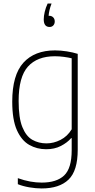

<svg xmlns="http://www.w3.org/2000/svg" viewBox="-20 -832 536 1082"><path d="M214.5 230Q182.5 230 145.8 223.8Q109 217.5 80.5 206V172Q117 185 150.2 191Q183.5 197 215 197Q299 197 341.5 156.8Q384 116.5 384 14.5V-53.5H381Q359 -28 323.2 -9.5Q287.5 9 240 9Q188 9 144.8 -15.5Q101.5 -40 75.2 -98.5Q49 -157 49 -259Q49 -409.5 112 -478.8Q175 -548 290 -548Q322 -548 356.8 -542.5Q391.5 -537 418 -528.5V12Q418 130.5 366.2 180.2Q314.5 230 214.5 230ZM242 -24Q282.5 -24 321.2 -43.8Q360 -63.5 384 -103.5V-503.5Q366 -508 340.2 -511.5Q314.5 -515 289 -515Q190 -515 137.5 -456.8Q85 -398.5 85 -263Q85 -167.5 106 -115.8Q127 -64 162.5 -44Q198 -24 242 -24ZM259.5 -680Q226.5 -680 226.5 -723Q226.5 -741 232 -765Q237.5 -789 248.5 -812H270.5Q262.5 -791 258.8 -774.2Q255 -757.5 254 -743H257.5Q271 -743 279.8 -734.2Q288.5 -725.5 288.5 -711Q288.5 -697.5 280.5 -688.8Q272.5 -680 259.5 -680Z"/></svg>

Font: Encode Sans Semi Condensed Thin
Style: Regular
Weight: 100
Width: 4
Designer: Multiple Designers
Foundry: Impallari Type
Version: Version 3.000; ttfautohint (v1.8.3) -l 8 -r 50 -G 200 -x 14 